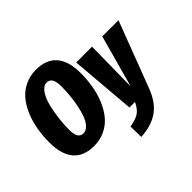

<svg xmlns="http://www.w3.org/2000/svg" viewBox="-203 -981 1474 1474"><g transform="rotate(-45 533.5 -244.5)"><path d="M350.1 -712.9Q460.9 -712.9 518.1 -647.2Q575.2 -581.5 575.2 -451.2Q575.2 -377.4 563.2 -310.1Q551.3 -242.7 525.6 -182.4Q500 -122.1 462.9 -77.9Q425.8 -33.7 371.6 -7.8Q317.4 18.1 252 18.1Q141.6 18.1 84.7 -48.1Q27.8 -114.3 27.8 -244.1Q27.8 -317.4 39.6 -384.8Q51.3 -452.1 76.7 -512.2Q102.1 -572.3 139.2 -616.7Q176.3 -661.1 230.5 -687Q284.7 -712.9 350.1 -712.9ZM338.9 -585Q303.7 -585 276.1 -545.7Q248.5 -506.3 233.6 -445.8Q218.8 -385.3 211.4 -324.2Q204.1 -263.2 204.1 -208Q204.1 -155.3 218.8 -132.1Q233.4 -108.9 263.2 -108.9Q292.5 -108.9 316.2 -134.8Q339.8 -160.6 354.7 -200.7Q369.6 -240.7 379.6 -291.7Q389.6 -342.8 393.8 -390.6Q397.9 -438.5 397.9 -482.9Q397.9 -536.6 383.3 -560.8Q368.7 -585 338.9 -585ZM1066.9 -533.2 863.8 1Q820.8 115.2 746.3 166.7Q671.9 218.3 557.1 224.1L555.2 108.9Q620.6 98.6 654.3 76.2Q688 53.7 712.9 0H652.8L607.9 -533.2H779.8L773.9 -107.9L891.1 -533.2Z"/></g></svg>

Font: Fira Sans Compressed ExtraBold
Style: Italic
Weight: 800
Width: 3
Italic angle: -8°
Designer: Carrois Corporate & Edenspiekermann AG
Foundry: Carrois Corporate GbR & Edenspiekermann AG
Version: Version 4.203;PS 004.203;hotconv 1.0.88;makeotf.lib2.5.64775